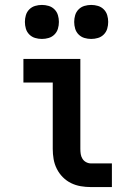

<svg xmlns="http://www.w3.org/2000/svg" viewBox="-20 -759 540 779"><path d="M349 0Q328 0 307.5 -3.5Q287 -7 268.5 -16Q250 -25 235 -40Q220 -55 210.5 -74Q201 -93 197.5 -113.5Q194 -134 194 -155V-424H75V-520H306V-155Q306 -144 307.5 -134Q309 -124 314.5 -115Q320 -106 329.5 -101Q339 -96 349 -96H434V0ZM350 -601Q336 -601 322.5 -605Q309 -609 299 -619Q289 -629 285 -642.5Q281 -656 281 -670Q281 -684 285 -697.5Q289 -711 299 -721Q309 -731 322.5 -735Q336 -739 350 -739Q364 -739 377.5 -735Q391 -731 401 -721Q411 -711 415 -697.5Q419 -684 419 -670Q419 -656 415 -642.5Q411 -629 401 -619Q391 -609 377.5 -605Q364 -601 350 -601ZM150 -601Q136 -601 122.5 -605Q109 -609 99 -619Q89 -629 85 -642.5Q81 -656 81 -670Q81 -684 85 -697.5Q89 -711 99 -721Q109 -731 122.5 -735Q136 -739 150 -739Q164 -739 177.5 -735Q191 -731 201 -721Q211 -711 215 -697.5Q219 -684 219 -670Q219 -656 215 -642.5Q211 -629 201 -619Q191 -609 177.5 -605Q164 -601 150 -601Z"/></svg>

Font: Iosevka SS18
Style: Bold
Weight: 700
Monospace: yes
Designer: Belleve Invis
Foundry: Belleve Invis
Version: Version 25.1.1; ttfautohint (v1.8.4)